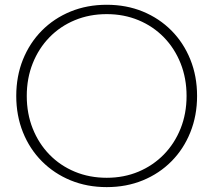

<svg xmlns="http://www.w3.org/2000/svg" viewBox="-20 -767 891 802"><path d="M425.8 14.6Q343.8 14.6 274.9 -13.7Q206.1 -42 155 -93.3Q104 -144.5 75.9 -214.4Q47.9 -284.2 47.9 -366.2Q47.9 -448.7 75.9 -518.3Q104 -587.9 154.8 -639.2Q205.6 -690.4 274.7 -718.8Q343.8 -747.1 425.8 -747.1Q507.8 -747.1 576.7 -718.8Q645.5 -690.4 696.3 -639.2Q747.1 -587.9 775.1 -518.3Q803.2 -448.7 803.2 -366.2Q803.2 -284.2 775.1 -214.4Q747.1 -144.5 696.3 -93.3Q645.5 -42 576.7 -13.7Q507.8 14.6 425.8 14.6ZM425.8 -24.4Q497.6 -24.4 558.6 -50Q619.6 -75.7 664.6 -121.8Q709.5 -168 734.4 -230.2Q759.3 -292.5 759.3 -366.2Q759.3 -439.9 734.4 -502.4Q709.5 -564.9 664.6 -611.1Q619.6 -657.2 558.6 -682.6Q497.6 -708 425.8 -708Q353.5 -708 292.5 -682.6Q231.4 -657.2 186.5 -611.1Q141.6 -564.9 116.7 -502.4Q91.8 -439.9 91.8 -366.2Q91.8 -292.5 116.7 -230Q141.6 -167.5 186.5 -121.3Q231.4 -75.2 292.5 -49.8Q353.5 -24.4 425.8 -24.4Z"/></svg>

Font: Kumbh Sans ExtraLight
Style: Regular
Weight: 250
Version: Version 1.005